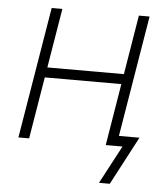

<svg xmlns="http://www.w3.org/2000/svg" viewBox="-51 -584 673 785"><g transform="rotate(5 285.5 -191.5)"><path d="M460.9 -295.4 454.1 -253.9H113.8L121.1 -295.4ZM173.3 -539.1 84 0H40L129.4 -539.1ZM531.2 -539.1 441.9 0H398.4L487.3 -539.1ZM384.3 156.2 467.3 0H416L422.9 -42H533.2L428.7 156.2Z"/></g></svg>

Font: Inter 18pt ExtraLight
Style: Italic
Weight: 250
Italic angle: -9.3988°
Designer: Rasmus Andersson
Foundry: rsms
Version: Version 4.001;git-66647c0bb